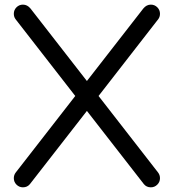

<svg xmlns="http://www.w3.org/2000/svg" viewBox="-20 -801 743 821"><path d="M351.6 -454.6 592.8 -764.6Q606.4 -781.2 625 -781.2Q641.1 -781.2 652.6 -769.8Q664.1 -758.3 664.1 -742.2Q664.1 -729.5 657.2 -719.7L401.4 -390.6L655.8 -63.5Q664.1 -52.7 664.1 -39.1Q664.1 -22.9 652.6 -11.5Q641.1 0 625 0Q606.4 0 595.2 -13.7L351.6 -326.7L107.9 -13.7Q96.7 0 78.1 0Q62 0 50.5 -11.5Q39.1 -22.9 39.1 -39.1Q39.1 -52.7 47.4 -63.5L301.8 -390.6L45.9 -719.7Q39.1 -729.5 39.1 -742.2Q39.1 -758.3 50.5 -769.8Q62 -781.2 78.1 -781.2Q96.7 -781.2 110.4 -764.6Z"/></svg>

Font: Comfortaa
Style: Regular
Weight: 400
Designer: Johan Aakerlund
Foundry: Johan Aakerlund
Version: Version 2.001; ttfautohint (v1.4.1)